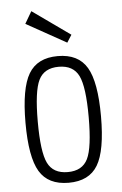

<svg xmlns="http://www.w3.org/2000/svg" viewBox="-54 -792 536 841"><g transform="rotate(-5 214.0 -371.5)"><path d="M48 -268Q48 -117 86 -53.5Q124 10 214 10Q304 10 342 -53.5Q380 -117 380 -268Q380 -419 342 -483Q304 -547 214 -547Q124 -547 86 -483Q48 -419 48 -268ZM102 -269Q102 -402 126 -451Q150 -500 214 -500Q278 -500 302 -451Q326 -402 326 -269Q326 -135 302 -86Q278 -37 214 -37Q150 -37 126 -86Q102 -135 102 -269ZM282 -635 116 -753 85 -700 261 -602Z"/></g></svg>

Font: Secuela Light
Style: Regular
Weight: 300
Designer: Fernando Haro
Foundry: deFharo
Version: Version 1.708